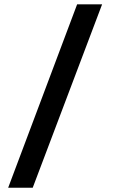

<svg xmlns="http://www.w3.org/2000/svg" viewBox="-20 -782 546 897"><path d="M18.1 95.2 340.3 -761.7H457L132.8 95.2Z"/></svg>

Font: Comme Black
Style: Regular
Weight: 900
Version: Version 1.000;gftools[0.9.27]